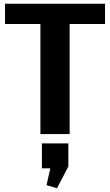

<svg xmlns="http://www.w3.org/2000/svg" viewBox="-20 -720 591 1031"><path d="M544 -700V-591H278L354 -654V0H197V-654L272 -591H7V-700ZM347 50V174L286 291L230 274L267 108L326 184H205V50Z"/></svg>

Font: Pathway Extreme 72pt
Style: Bold
Weight: 700
Designer: Eduardo Rodriguez Tunni
Foundry: Eduardo Rodriguez Tunni
Version: Version 1.001;gftools[0.9.26]